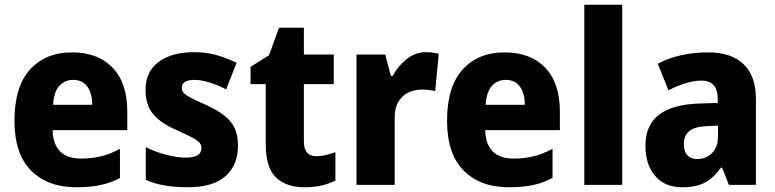

<svg xmlns="http://www.w3.org/2000/svg" viewBox="-20 -780 3270 810"><path d="M284 -559Q393 -559 455 -494.5Q517 -430 517 -309V-231H202Q203 -173 233 -142Q263 -111 321 -111Q367 -111 406 -120.5Q445 -130 486 -152V-29Q448 -9 405 0.5Q362 10 302 10Q181 10 111 -60.5Q41 -131 41 -271Q41 -414 106.5 -486.5Q172 -559 284 -559ZM289 -443Q253 -443 230 -417.5Q207 -392 204 -338H369Q369 -386 348.5 -414.5Q328 -443 289 -443Z M984 -165Q984 -84 931.5 -37Q879 10 772 10Q720 10 677.5 3Q635 -4 595 -21V-159Q635 -139 681 -127Q727 -115 763 -115Q830 -115 830 -155Q830 -168 821.5 -178Q813 -188 789.5 -200.5Q766 -213 723 -232Q659 -260 626.5 -298Q594 -336 594 -401Q594 -478 649.5 -519Q705 -560 798 -560Q847 -560 890 -548.5Q933 -537 978 -515L934 -403Q900 -421 864 -432Q828 -443 801 -443Q747 -443 747 -410Q747 -397 755 -388Q763 -379 785 -367.5Q807 -356 850 -337Q915 -308 949.5 -270.5Q984 -233 984 -165Z M1315 -121Q1335 -121 1355 -126Q1375 -131 1395 -138V-18Q1368 -5 1337.5 2.5Q1307 10 1265 10Q1188 10 1144.5 -31Q1101 -72 1101 -175V-425H1037V-498L1115 -547L1157 -663H1262V-550H1388V-425H1262V-183Q1262 -121 1315 -121Z M1777 -560Q1791 -560 1805.5 -558Q1820 -556 1831 -553L1816 -396Q1806 -398 1792.5 -400Q1779 -402 1759 -402Q1730 -402 1703.5 -390Q1677 -378 1660.5 -350.5Q1644 -323 1645 -276V0H1484V-550H1605L1629 -460H1637Q1657 -499 1694 -529.5Q1731 -560 1777 -560Z M2109 -559Q2218 -559 2280 -494.5Q2342 -430 2342 -309V-231H2027Q2028 -173 2058 -142Q2088 -111 2146 -111Q2192 -111 2231 -120.5Q2270 -130 2311 -152V-29Q2273 -9 2230 0.5Q2187 10 2127 10Q2006 10 1936 -60.5Q1866 -131 1866 -271Q1866 -414 1931.5 -486.5Q1997 -559 2109 -559ZM2114 -443Q2078 -443 2055 -417.5Q2032 -392 2029 -338H2194Q2194 -386 2173.5 -414.5Q2153 -443 2114 -443Z M2605 0H2445V-760H2605Z M2969 -559Q3064 -559 3116.5 -509.5Q3169 -460 3169 -363V0H3055L3026 -73H3022Q2991 -30 2954.5 -10Q2918 10 2857 10Q2786 10 2744.5 -37Q2703 -84 2703 -165Q2703 -252 2759.5 -295.5Q2816 -339 2925 -343L3008 -346V-361Q3008 -403 2990 -421.5Q2972 -440 2939 -440Q2908 -440 2872.5 -429Q2837 -418 2800 -399L2755 -511Q2797 -534 2851 -546.5Q2905 -559 2969 -559ZM2964 -248Q2911 -246 2888 -227Q2865 -208 2865 -172Q2865 -140 2880.5 -124.5Q2896 -109 2922 -109Q2959 -109 2984 -134.5Q3009 -160 3009 -204V-250Z"/></svg>

Font: Noto Sans Hebrew SemiCondensed ExtraBold
Style: Regular
Weight: 800
Width: 4
Designer: Monotype Design Team
Foundry: Monotype Imaging Inc.
Version: Version 2.004; ttfautohint (v1.8.4.7-5d5b)